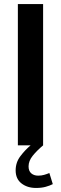

<svg xmlns="http://www.w3.org/2000/svg" viewBox="-20 -720 302 951"><path d="M68.5 0V-700H193.5V0ZM131.5 0H193.5Q162.5 26 142 51.5Q121.5 77 121.5 104Q121.5 127 134.8 138.5Q148 150 169 150Q185 150 198.2 146.2Q211.5 142.5 224.5 137L241.5 192Q227 199.5 206.5 205.2Q186 211 158.5 211Q115.5 211 86.5 188.5Q57.5 166 57.5 124Q57.5 84.5 80.8 53.8Q104 23 131.5 0Z"/></svg>

Font: Cabin
Style: Bold
Weight: 700
Width: 4
Designer: Pablo Impallari
Foundry: Pablo Impallari. http://www.impallari.com Igino Marini. http://www.ikern.com
Version: Version 3.001